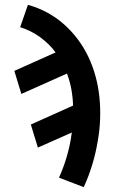

<svg xmlns="http://www.w3.org/2000/svg" viewBox="-20 -548 540 791"><path d="M325 223 223 184Q241 144 253.5 102.5Q266 61 273 18Q273 17 273 16.5Q273 16 273 16Q274 11 274.5 6.5Q275 2 276 -2L136 60L107 -35L281 -113Q280 -147 274 -180Q268 -213 256 -245L68 -161L39 -256L209 -332Q196 -350 179.5 -366Q163 -382 144.5 -395.5Q126 -409 105.5 -419Q85 -429 63 -436L95 -528Q136 -517 174 -496.5Q212 -476 243.5 -448Q275 -420 300.5 -386Q326 -352 344 -314Q362 -276 373.5 -234Q385 -192 389.5 -148.5Q394 -105 392.5 -59Q391 -13 383 31Q375 81 360.5 129Q346 177 325 223Z"/></svg>

Font: Iosevka Gothic
Style: Bold Italic
Weight: 700
Italic angle: -9°
Monospace: yes
Designer: Belleve Invis
Foundry: Belleve Invis
Version: Version 15.5.1; ttfautohint (v1.8.4)